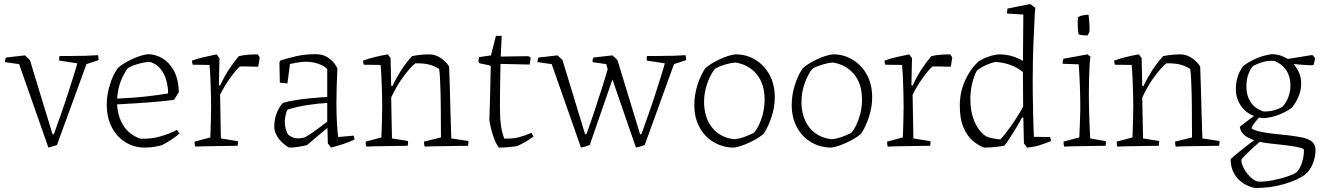

<svg xmlns="http://www.w3.org/2000/svg" viewBox="-20 -732 6652 964"><path d="M223 9 76 -410 5 -420Q5 -425 6 -431Q7 -437 9 -443L105 -454L130 -431L244 -57L251 -60Q268 -107 286.5 -159.5Q305 -212 321 -262Q337 -312 349.5 -351.5Q362 -391 368 -414L277 -428Q276 -440 279 -451Q304 -451 339 -451Q374 -451 409.5 -452Q445 -453 472 -455Q475 -443 475 -430L414 -410L266 -4Q257 -1 244.5 3Q232 7 223 9Z M705 9Q654 9 610.5 -17.5Q567 -44 541.5 -92.5Q516 -141 516 -208Q516 -256 531.5 -306Q547 -356 572 -391Q600 -415 643 -435Q686 -455 722 -460Q760 -460 795 -439.5Q830 -419 853 -377Q876 -335 878 -270L854 -231Q815 -225 741 -219Q667 -213 568 -208Q571 -148 599 -102.5Q627 -57 683 -36Q737 -33 785 -47Q833 -61 868 -80L881 -61Q863 -46 839 -30Q815 -14 793 -3Q783 0 759.5 4.5Q736 9 705 9ZM568 -237Q642 -240 708 -247Q774 -254 824 -263Q824 -296 815 -328.5Q806 -361 786 -386Q766 -411 734 -421Q708 -421 674.5 -411.5Q641 -402 622 -390Q604 -367 588 -328.5Q572 -290 568 -237Z M960 4Q958 -2 957.5 -8Q957 -14 957 -21L1036 -42Q1037 -78 1038.5 -118.5Q1040 -159 1040 -197Q1040 -225 1039 -261.5Q1038 -298 1036.5 -336Q1035 -374 1032 -406L948 -407Q944 -416 944 -428Q973 -438 1005 -445.5Q1037 -453 1068 -459L1082 -440L1079 -304L1085 -302Q1105 -346 1129.5 -383.5Q1154 -421 1179 -450Q1200 -455 1222 -457Q1244 -459 1274 -459L1284 -444L1279 -410L1276 -397Q1261 -397 1232.5 -398Q1204 -399 1184 -398Q1165 -381 1136 -341Q1107 -301 1085 -256L1089 -37L1175 -23Q1175 -11 1173 0Q1159 0 1130.5 0.5Q1102 1 1068 1.5Q1034 2 1004.5 2.5Q975 3 960 4Z M1522 -4Q1504 1 1479 5Q1454 9 1432 9Q1416 1 1398.5 -15Q1381 -31 1369 -52.5Q1357 -74 1357 -97Q1357 -132 1369.5 -164Q1382 -196 1400 -215Q1425 -223 1459 -228.5Q1493 -234 1527.5 -237.5Q1562 -241 1588 -243Q1614 -245 1623 -245V-385Q1607 -402 1577.5 -412Q1548 -422 1516 -422Q1495 -422 1474 -418Q1453 -414 1436 -411L1423 -313L1385 -317L1383 -420L1389 -429Q1422 -439 1466 -449.5Q1510 -460 1565 -460Q1599 -460 1622.5 -445.5Q1646 -431 1659 -413.5Q1672 -396 1674 -387Q1672 -349 1670.5 -300Q1669 -251 1669 -218Q1669 -156 1672 -109Q1675 -62 1678 -44L1756 -51L1760 -31Q1735 -20 1705 -9.5Q1675 1 1642 9L1626 -12L1624 -89H1623Q1596 -67 1569 -44Q1542 -21 1522 -4ZM1426 -57Q1442 -43 1459 -39Q1476 -35 1507 -41Q1519 -46 1542.5 -62Q1566 -78 1589 -95.5Q1612 -113 1623 -121V-215Q1578 -213 1523.5 -204.5Q1469 -196 1425 -182Q1418 -173 1414 -154Q1410 -135 1410 -120Q1410 -99 1415.5 -82Q1421 -65 1426 -57Z M1819 4Q1817 -2 1816.5 -8.5Q1816 -15 1816 -21L1895 -42Q1896 -78 1897.5 -118.5Q1899 -159 1899 -197Q1899 -225 1898 -261.5Q1897 -298 1895.5 -336Q1894 -374 1891 -406L1807 -407Q1803 -416 1803 -428Q1832 -438 1864 -446Q1896 -454 1927 -459L1941 -440L1944 -302L1950 -299Q1968 -338 1993.5 -378Q2019 -418 2049 -450Q2090 -459 2136 -459Q2167 -459 2194 -440Q2221 -421 2235 -398Q2237 -353 2238.5 -291Q2240 -229 2242 -162.5Q2244 -96 2246 -37L2332 -24Q2332 -11 2330 0Q2316 0 2286.5 0.5Q2257 1 2222 1.5Q2187 2 2157 2.5Q2127 3 2112 4Q2110 -2 2109.5 -8Q2109 -14 2109 -21L2194 -42L2193 -205Q2193 -228 2192 -262.5Q2191 -297 2189.5 -331Q2188 -365 2185 -386Q2157 -403 2129.5 -409Q2102 -415 2065 -414Q2041 -395 2006.5 -349Q1972 -303 1944 -242L1948 -37L2029 -24Q2029 -12 2027 0Q2013 0 1985 0.5Q1957 1 1924 1.5Q1891 2 1862.5 2.5Q1834 3 1819 4Z M2485 9Q2470 -8 2456.5 -48.5Q2443 -89 2437 -129Q2438 -162 2439.5 -209Q2441 -256 2442 -307Q2443 -358 2444 -401Q2435 -405 2416 -408.5Q2397 -412 2389 -414L2382 -422L2385 -445L2445 -454L2470 -552H2499L2494 -448L2633 -450L2645 -442L2639 -408Q2631 -408 2612 -408.5Q2593 -409 2570 -409.5Q2547 -410 2526 -410.5Q2505 -411 2493 -411Q2492 -379 2491.5 -336.5Q2491 -294 2490.5 -255.5Q2490 -217 2490 -196Q2490 -139 2495.5 -101Q2501 -63 2512 -36Q2557 -35 2586 -43Q2615 -51 2648 -65L2659 -47Q2641 -33 2618.5 -20Q2596 -7 2575 2Q2551 5 2530.5 7Q2510 9 2485 9Z M2897 9 2750 -410 2679 -420Q2678 -431 2683 -443L2779 -454L2804 -431L2918 -57L2925 -60Q2945 -115 2965.5 -176.5Q2986 -238 3003.5 -293.5Q3021 -349 3031 -385L3024 -410L2955 -420Q2954 -431 2959 -443Q2983 -446 3007 -448.5Q3031 -451 3055 -454L3080 -431L3194 -57L3201 -60Q3218 -107 3236.5 -159.5Q3255 -212 3271 -262Q3287 -312 3299.5 -351.5Q3312 -391 3318 -414L3227 -428Q3227 -432 3227 -438.5Q3227 -445 3229 -451Q3254 -451 3289 -451Q3324 -451 3359.5 -452Q3395 -453 3422 -455Q3425 -443 3425 -430L3364 -410L3217 -4Q3206 0 3195 3.5Q3184 7 3173 9L3055 -333L2941 -4Q2930 0 2919 3.5Q2908 7 2897 9Z M3665 9Q3611 9 3565.5 -17Q3520 -43 3493 -91.5Q3466 -140 3466 -206Q3466 -254 3481.5 -304Q3497 -354 3521 -389Q3548 -413 3591.5 -433.5Q3635 -454 3671 -459Q3725 -460 3770 -433.5Q3815 -407 3842.5 -358.5Q3870 -310 3870 -243Q3870 -194 3853.5 -144Q3837 -94 3814 -60Q3785 -36 3742 -16Q3699 4 3665 9ZM3665 -33Q3688 -34 3717.5 -44.5Q3747 -55 3766 -66Q3789 -93 3804 -138.5Q3819 -184 3819 -231Q3819 -312 3778.5 -360Q3738 -408 3673 -418Q3647 -416 3619 -407.5Q3591 -399 3570 -387Q3546 -357 3530.5 -312Q3515 -267 3515 -221Q3515 -143 3554.5 -92.5Q3594 -42 3665 -33Z M4154 9Q4100 9 4054.5 -17Q4009 -43 3982 -91.5Q3955 -140 3955 -206Q3955 -254 3970.5 -304Q3986 -354 4010 -389Q4037 -413 4080.5 -433.5Q4124 -454 4160 -459Q4214 -460 4259 -433.5Q4304 -407 4331.5 -358.5Q4359 -310 4359 -243Q4359 -194 4342.5 -144Q4326 -94 4303 -60Q4274 -36 4231 -16Q4188 4 4154 9ZM4154 -33Q4177 -34 4206.5 -44.5Q4236 -55 4255 -66Q4278 -93 4293 -138.5Q4308 -184 4308 -231Q4308 -312 4267.5 -360Q4227 -408 4162 -418Q4136 -416 4108 -407.5Q4080 -399 4059 -387Q4035 -357 4019.5 -312Q4004 -267 4004 -221Q4004 -143 4043.5 -92.5Q4083 -42 4154 -33Z M4437 4Q4435 -2 4434.5 -8Q4434 -14 4434 -21L4513 -42Q4514 -78 4515.5 -118.5Q4517 -159 4517 -197Q4517 -225 4516 -261.5Q4515 -298 4513.5 -336Q4512 -374 4509 -406L4425 -407Q4421 -416 4421 -428Q4450 -438 4482 -445.5Q4514 -453 4545 -459L4559 -440L4556 -304L4562 -302Q4582 -346 4606.5 -383.5Q4631 -421 4656 -450Q4677 -455 4699 -457Q4721 -459 4751 -459L4761 -444L4756 -410L4753 -397Q4738 -397 4709.5 -398Q4681 -399 4661 -398Q4642 -381 4613 -341Q4584 -301 4562 -256L4566 -37L4652 -23Q4652 -11 4650 0Q4636 0 4607.5 0.5Q4579 1 4545 1.5Q4511 2 4481.5 2.5Q4452 3 4437 4Z M4921 9Q4895 0 4866.5 -23Q4838 -46 4818.5 -89.5Q4799 -133 4799 -202Q4799 -266 4823.5 -323Q4848 -380 4890 -421Q4910 -436 4943 -447.5Q4976 -459 4999 -459Q5028 -459 5058 -451Q5088 -443 5116 -426L5118 -659L5036 -664Q5036 -677 5039 -689L5152 -712L5178 -693Q5176 -674 5174 -631Q5172 -588 5169.5 -533.5Q5167 -479 5166 -423Q5165 -367 5165 -322Q5165 -295 5165.5 -255Q5166 -215 5167 -172.5Q5168 -130 5169 -95.5Q5170 -61 5171 -45L5253 -44L5257 -24Q5234 -14 5203 -4Q5172 6 5137 9L5121 -12L5118 -140L5112 -143Q5100 -120 5083 -91.5Q5066 -63 5049.5 -38Q5033 -13 5022 0Q4998 4 4971 6.5Q4944 9 4921 9ZM5002 -32Q5013 -42 5034.5 -70Q5056 -98 5079 -133Q5102 -168 5117 -196L5116 -370Q5090 -392 5054 -405.5Q5018 -419 4978 -421Q4957 -417 4931.5 -405.5Q4906 -394 4885 -378Q4868 -346 4860 -308Q4852 -270 4852 -234Q4852 -172 4871.5 -124.5Q4891 -77 4927 -50Q4941 -42 4961.5 -38Q4982 -34 5002 -32Z M5323 4Q5321 -2 5320.5 -8Q5320 -14 5320 -21L5399 -42Q5400 -61 5401 -88.5Q5402 -116 5403 -144.5Q5404 -173 5404 -193Q5404 -239 5402 -296.5Q5400 -354 5396 -409L5315 -412Q5315 -425 5319 -437L5440 -459L5455 -447L5451 -411Q5449 -377 5448 -337.5Q5447 -298 5447 -264Q5447 -207 5449 -145Q5451 -83 5454 -37L5533 -23Q5533 -18 5532.5 -11.5Q5532 -5 5531 0Q5518 0 5490 0.5Q5462 1 5429 1.5Q5396 2 5367 2.5Q5338 3 5323 4ZM5395 -560Q5389 -601 5392 -646Q5404 -653 5418 -655Q5425 -657 5431.5 -657.5Q5438 -658 5445 -658Q5449 -635 5450 -608Q5451 -581 5450 -575Q5450 -572 5445.5 -563Q5441 -554 5440 -554Q5434 -554 5419 -555Q5404 -556 5395 -560Z M5590 4Q5588 -2 5587.5 -8.5Q5587 -15 5587 -21L5666 -42Q5667 -78 5668.5 -118.5Q5670 -159 5670 -197Q5670 -225 5669 -261.5Q5668 -298 5666.5 -336Q5665 -374 5662 -406L5578 -407Q5574 -416 5574 -428Q5603 -438 5635 -446Q5667 -454 5698 -459L5712 -440L5715 -302L5721 -299Q5739 -338 5764.5 -378Q5790 -418 5820 -450Q5861 -459 5907 -459Q5938 -459 5965 -440Q5992 -421 6006 -398Q6008 -353 6009.5 -291Q6011 -229 6013 -162.5Q6015 -96 6017 -37L6103 -24Q6103 -11 6101 0Q6087 0 6057.5 0.5Q6028 1 5993 1.5Q5958 2 5928 2.5Q5898 3 5883 4Q5881 -2 5880.5 -8Q5880 -14 5880 -21L5965 -42L5964 -205Q5964 -228 5963 -262.5Q5962 -297 5960.5 -331Q5959 -365 5956 -386Q5928 -403 5900.5 -409Q5873 -415 5836 -414Q5812 -395 5777.5 -349Q5743 -303 5715 -242L5719 -37L5800 -24Q5800 -12 5798 0Q5784 0 5756 0.5Q5728 1 5695 1.5Q5662 2 5633.5 2.5Q5605 3 5590 4Z M6282 212Q6267 210 6246 201Q6225 192 6205 175Q6185 158 6172 131Q6159 104 6159 67Q6171 55 6191.5 38.5Q6212 22 6234.5 4Q6257 -14 6277 -28Q6249 -37 6228.5 -53Q6208 -69 6205 -96L6276 -150Q6233 -166 6209 -203Q6185 -240 6185 -284Q6185 -321 6195.5 -350.5Q6206 -380 6221 -399Q6241 -417 6281 -435.5Q6321 -454 6364 -460Q6387 -460 6410 -453Q6430 -446 6446 -436L6569 -456L6582 -442Q6582 -434 6580 -424Q6578 -414 6575 -405Q6565 -404 6546 -405Q6527 -406 6507 -407.5Q6487 -409 6475 -411L6480 -405L6484 -399Q6497 -382 6505 -360Q6513 -338 6513 -313Q6513 -277 6498.5 -244.5Q6484 -212 6466 -191Q6444 -174 6406 -158Q6368 -142 6328 -139Q6314 -139 6302 -142Q6292 -132 6279.5 -116Q6267 -100 6263 -88Q6278 -77 6309.5 -70.5Q6341 -64 6378 -60Q6415 -56 6446 -53Q6486 -48 6517 -42Q6548 -36 6566.5 -21.5Q6585 -7 6585 21Q6585 53 6572.5 87Q6560 121 6532 145Q6496 172 6428 192Q6360 212 6282 212ZM6325 -172Q6352 -172 6374 -177.5Q6396 -183 6418 -195Q6438 -216 6448.5 -244.5Q6459 -273 6459 -303Q6459 -347 6438.5 -378.5Q6418 -410 6380 -426Q6353 -429 6326 -422Q6299 -415 6272 -401Q6260 -389 6249 -362.5Q6238 -336 6238 -297Q6238 -252 6259.5 -219Q6281 -186 6325 -172ZM6302 180Q6336 180 6373.5 172.5Q6411 165 6442.5 154.5Q6474 144 6488 134Q6499 126 6509 104.5Q6519 83 6523.5 59Q6528 35 6526 17Q6515 10 6487 5Q6459 0 6424.5 -4Q6390 -8 6357.5 -11.5Q6325 -15 6305 -20Q6285 -3 6264 16.5Q6243 36 6228.5 51Q6214 66 6213 70Q6212 84 6220 103Q6228 122 6242 139.5Q6256 157 6272 168.5Q6288 180 6302 180Z"/></svg>

Font: Labrada Light
Style: Regular
Weight: 300
Designer: Mercedes Jáuregui
Foundry: Omnibus-Type Team
Version: Version 1.000; ttfautohint (v1.8.4.7-5d5b)